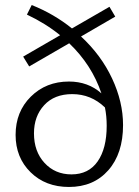

<svg xmlns="http://www.w3.org/2000/svg" viewBox="-20 -738 551 763"><path d="M302 -593Q382 -519 425.5 -426Q469 -333 469 -241Q469 -128 410.5 -61.5Q352 5 254 5Q161 5 101.5 -53.5Q42 -112 42 -202Q42 -294 102.5 -354Q163 -414 254 -414Q330 -414 383 -367Q345 -480 255 -566L96 -474L72 -513L219 -598Q161 -645 87 -680L106 -718Q194 -683 266 -625L415 -711L438 -672ZM264 -45Q332 -45 368 -96.5Q404 -148 404 -238Q404 -277 397 -311Q342 -364 267 -364Q196 -364 155.5 -320Q115 -276 115 -208Q115 -136 157 -90.5Q199 -45 264 -45Z"/></svg>

Font: EauTestInfant
Style: Regular
Weight: 400
Designer: Christian Thalmann (Catharsis Fonts)
Version: Version 0.001;PS 000.001;hotconv 1.0.88;makeotf.lib2.5.64775